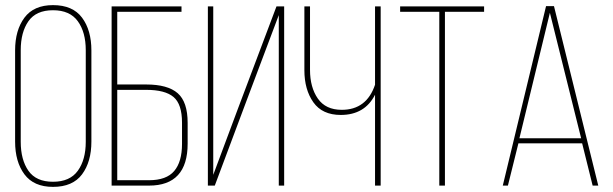

<svg xmlns="http://www.w3.org/2000/svg" viewBox="-20 -725 2394 750"><path d="M39 -172V-528Q39 -607 75.5 -656Q112 -705 187 -705Q264 -705 300.5 -656Q337 -607 337 -528V-172Q337 -93 300.5 -44Q264 5 187 5Q112 5 75.5 -44Q39 -93 39 -172ZM61 -529V-171Q61 -101 91 -58Q121 -15 187 -15Q253 -15 284 -58Q315 -101 315 -171V-529Q315 -599 284 -642Q253 -685 187 -685Q121 -685 91 -642Q61 -599 61 -529Z M438 -395H551Q635 -395 674 -361Q713 -327 713 -245V-164Q713 0 562 0H416V-700H689V-679H438ZM438 -21H562Q630 -21 660.5 -57Q691 -93 691 -163V-246Q691 -318 658 -346Q625 -374 551 -374H438Z M1069 -666 941 -326 819 0H792V-700H813V-42L910 -302L1060 -700H1090V0H1069Z M1445 0V-355Q1405 -276 1311 -276Q1239 -276 1204 -325.5Q1169 -375 1169 -451V-700H1191V-452Q1191 -384 1221.5 -340Q1252 -296 1315 -296Q1412 -296 1445 -394V-700H1467V0Z M1718 0H1696V-679H1543V-700H1871V-679H1718Z M2254 -165H2005L1964 0H1944L2113 -701H2144L2317 0H2295ZM2128 -675 2009 -185H2250Z"/></svg>

Font: Bebas Neue Light
Style: Regular
Weight: 300
Designer: Ryoichi Tsunekawa
Foundry: Ryoichi Tsunekawa
Version: Version 001.003; ttfautohint (v1.5.65-e2d9)